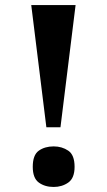

<svg xmlns="http://www.w3.org/2000/svg" viewBox="-20 -734 424 762"><path d="M164 -229 104 -714H280L220 -229ZM193 8Q158 8 134 -9.5Q110 -27 110 -72Q110 -119 134 -136Q158 -153 193 -153Q226 -153 251 -136Q276 -119 276 -72Q276 -27 251 -9.5Q226 8 193 8Z"/></svg>

Font: Noto Serif Kannada
Style: Bold
Weight: 700
Version: Version 2.003